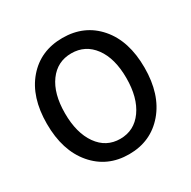

<svg xmlns="http://www.w3.org/2000/svg" viewBox="-168 -915 1089 1092"><g transform="rotate(-30 377.0 -368.5)"><path d="M609 -91Q520 13 377 13Q234 13 145.5 -91Q57 -195 57 -370.5Q57 -546 145 -648Q233 -750 377 -750Q521 -750 609.5 -648Q698 -546 698 -370.5Q698 -195 609 -91ZM230.5 -165Q285 -88 377 -88Q469 -88 524 -165Q579 -242 579 -371Q579 -500 524 -574.5Q469 -649 377 -649Q285 -649 230.5 -574.5Q176 -500 176 -371Q176 -242 230.5 -165Z"/></g></svg>

Font: Swei Half Moon CJK TC
Style: Medium
Weight: 500
Version: Version 2.125